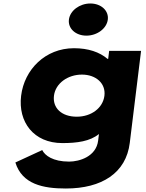

<svg xmlns="http://www.w3.org/2000/svg" viewBox="-20 -804 834 1099"><path d="M497.1 -784C435.4 -784 380.8 -743 374.5 -692C368.2 -641 412.8 -600 474.5 -600C536.2 -600 590.9 -641 597.1 -692C603.4 -743 558.8 -784 497.1 -784ZM68 126C106.7 251 227.3 275 356.8 275C563.1 275 701.7 186 722.8 14L787.5 -513H604.8L599.2 -467H595.5C549.5 -506 485.7 -528 403.4 -528C239.3 -528 119.3 -406 100.9 -256C82.5 -106 172.6 15 336.7 15C421.4 15 495.2 5 546.4 -37L541.7 1C530.5 92 435 121 375.7 121C282.5 121 236.9 86 221.7 55ZM288.9 -256C297.6 -327 367.9 -377 449 -377C528.8 -377 586.4 -327 577.7 -256C569.1 -186 502.9 -136 419.4 -136C332.3 -136 280.3 -186 288.9 -256Z"/></svg>

Font: Hussar
Style: BdSuprExtOblOne
Weight: 700
Foundry: Cannot Into Space Fonts
Version: Version 2.00